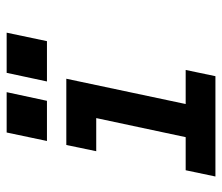

<svg xmlns="http://www.w3.org/2000/svg" viewBox="-66 -612 677 586"><g transform="rotate(-90 273.0 -318.5)"><path d="M334 0H27.8L46.9 -90.8H147.9L206.1 -363.8H105L124 -455.1H326.2L249 -90.8H353ZM440.9 -514.2H317.9L344.2 -637.2H466.8ZM258.8 -514.2H136.2L162.1 -637.2H285.2Z"/></g></svg>

Font: Anonymous Pro
Style: Bold Italic
Weight: 700
Italic angle: -12°
Monospace: yes
Designer: Mark Simonson
Version: Version 1.003